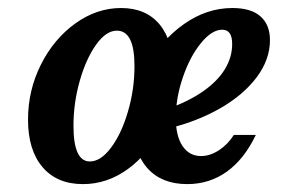

<svg xmlns="http://www.w3.org/2000/svg" viewBox="-20 -448 751 479"><path d="M49.9 -149.7Q49.9 -222.7 82 -286.7Q114.1 -350.7 167.7 -389.4Q221.4 -428 282 -428Q344.7 -428 378.7 -386.4Q412.6 -344.8 412.6 -267.9Q412.6 -193.1 382 -128.9Q351.5 -64.7 299.6 -26.7Q247.7 11.3 187 11.3Q122.1 11.3 86 -31.2Q49.9 -73.7 49.9 -149.7ZM315.5 -282.9Q315.5 -327.9 304.5 -349.7Q293.5 -371.5 271.5 -371.5Q244.8 -371.5 219.9 -336.7Q194.9 -301.9 179.1 -246.7Q163.3 -191.5 163.3 -133.8Q163.3 -89.2 173.6 -67.2Q183.8 -45.2 204 -45.2Q231.4 -45.2 257.3 -80Q283.2 -114.8 299.3 -170Q315.5 -225.2 315.5 -282.9ZM312.2 -140.5Q312.2 -214.4 346.7 -280.7Q381.1 -347 438.3 -387.5Q495.4 -428 559.9 -428Q606.2 -428 629.9 -407.1Q653.5 -386.2 653.5 -348Q653.5 -299.3 620.2 -255Q586.9 -210.7 529.1 -177.7Q471.2 -144.6 399.3 -127.3L400.1 -177Q451.7 -195.7 487.1 -220.5Q522.6 -245.3 540.9 -275.2Q559.2 -305 559.2 -338.2Q559.2 -356.5 552.9 -365.2Q546.5 -373.9 534.5 -373.9Q508.6 -373.9 481.4 -340.6Q454.1 -307.3 436.4 -255.6Q418.6 -204 418.6 -153.6Q418.6 -108.7 435.4 -83.7Q452.1 -58.7 481.6 -58.7Q504 -58.7 526.1 -73.1Q548.2 -87.5 563.4 -111.3H618.2Q589.5 -51.2 546.1 -19.9Q502.6 11.3 447.1 11.3Q383.1 11.3 347.7 -28.5Q312.2 -68.2 312.2 -140.5Z"/></svg>

Font: Playfair Micro SmCond SmLight
Style: Italic
Weight: 360
Width: 4
Italic angle: -15.6°
Designer: Claus Eggers Sørensen
Foundry: Claus Eggers Sørensen
Version: Version 2.203;Glyphs 3.3 (3326)